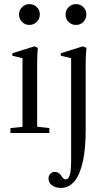

<svg xmlns="http://www.w3.org/2000/svg" viewBox="-20 -652 507 941"><path d="M73.2 -581.1Q73.2 -602.1 88.1 -616.9Q103 -631.8 124 -631.8Q145.5 -631.8 160.4 -617.2Q175.3 -602.5 175.3 -581.1Q175.3 -559.6 160.4 -544.7Q145.5 -529.8 124 -529.8Q102.5 -529.8 87.9 -544.7Q73.2 -559.6 73.2 -581.1ZM301.3 -581.1Q301.3 -602.1 316.2 -616.9Q331.1 -631.8 352.1 -631.8Q373.5 -631.8 388.4 -617.2Q403.3 -602.5 403.3 -581.1Q403.3 -559.6 388.4 -544.7Q373.5 -529.8 352.1 -529.8Q330.6 -529.8 315.9 -544.7Q301.3 -559.6 301.3 -581.1ZM31.2 0V-24.4L90.3 -30.3V-366.7L40.5 -378.9V-391.1L148.4 -424.8L165.5 -417.5Q162.1 -379.9 162.1 -346.2V-30.8L221.7 -24.4V0ZM278.8 269Q252 269 234.9 256.3Q217.8 243.7 217.8 223.1Q217.8 209 226.6 199.7Q235.4 190.4 249.5 190.4Q267.6 190.4 279.8 208.5Q284.2 215.3 286.6 218.5Q289.1 221.7 293 224.4Q296.9 227.1 301.8 227.1Q308.1 227.1 312.7 222.9Q317.4 218.8 320.3 210Q323.2 201.2 325 192.6Q326.7 184.1 327.4 169.7Q328.1 155.3 328.4 145.5Q328.6 135.7 328.6 119.6V-366.7L277.8 -378.9V-391.1L385.7 -424.8L403.8 -417.5Q399.9 -383.3 399.9 -337.9V-15.1Q399.9 6.8 399.2 27.3Q398.4 47.9 395.5 77.6Q392.6 107.4 387.7 132.3Q382.8 157.2 373.5 183.3Q364.3 209.5 352.1 227.5Q339.8 245.6 320.8 257.3Q301.8 269 278.8 269Z"/></svg>

Font: Elstob 18pt
Style: Regular
Weight: 400
Designer: Peter S. Baker
Version: Version 1.015